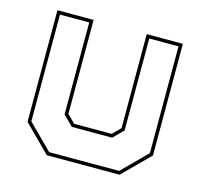

<svg xmlns="http://www.w3.org/2000/svg" viewBox="-84 -633 769 726"><g transform="rotate(15 300.5 -270.0)"><path d="M158 0 55 -103V-540H196.5V-172L227 -141.5H374L404.5 -172V-540H546V-103L443 0ZM163.5 -13.5H437.5L532.5 -108.5V-526.5H418V-166.5L379.5 -128H221.5L183 -166.5V-526.5H68.5V-108.5Z"/></g></svg>

Font: Tourney Thin
Style: Regular
Weight: 100
Designer: Tyler Finck
Foundry: Etcetera Type Co
Version: Version 1.015